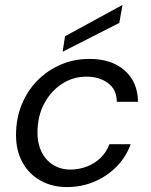

<svg xmlns="http://www.w3.org/2000/svg" viewBox="-20 -747 613 779"><path d="M252 12Q191 12 144 -14.5Q97 -41 71 -88.5Q45 -136 45 -199Q45 -266 68 -322.5Q91 -379 132 -420.5Q173 -462 227 -485Q281 -508 343 -508Q433 -508 486 -461Q539 -414 540 -334H454Q453 -385 417.5 -410.5Q382 -436 331 -436Q276 -436 231 -406.5Q186 -377 159 -326Q132 -275 132 -208Q132 -173 142.5 -145Q153 -117 171 -98Q189 -79 213 -69Q237 -59 265 -59Q299 -59 330.5 -70.5Q362 -82 386.5 -105Q411 -128 424 -162H510Q492 -111 454 -72Q416 -33 364 -10.5Q312 12 252 12ZM234 -537 244 -600 477 -727 464 -654Z"/></svg>

Font: DM Sans 24pt
Style: Italic
Weight: 400
Italic angle: -10°
Designer: Colophon Foundry, Jonny Pinhorn
Foundry: Colophon Foundry
Version: Version 4.004;gftools[0.9.30]